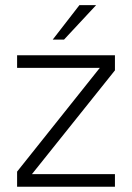

<svg xmlns="http://www.w3.org/2000/svg" viewBox="-20 -710 502 730"><path d="M345.5 -690.5H282L180.5 -559.5H223.5ZM45 -500V-452H359.5L45 -57.5V0H417V-48H101.5L417 -442.5V-500Z"/></svg>

Font: Overused Grotesk Light
Style: Regular
Weight: 300
Designer: RandomMaerks
Version: Version 0.005